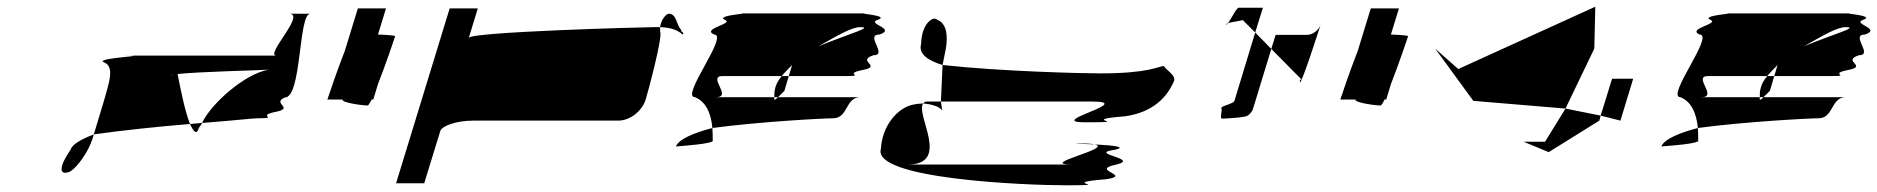

<svg xmlns="http://www.w3.org/2000/svg" viewBox="-20 -735 5602 573"><path d="M191 -289C158 -241 153 -210 187 -222C212 -235 245 -286 255 -318L260 -334C224 -320 196 -305 191 -289ZM288 -550C324 -538 306 -490 289 -430L260 -334C346 -346 449 -357 547 -365C532 -402 518 -473 510 -514C569 -521 753 -525 782 -527C712 -516 610 -426 583 -368C696 -377 736 -382 748 -382C817 -382 745 -388 797 -400C865 -412 788 -426 830 -444C881 -444 870 -694 906 -694H843C894 -694 769 -569 805 -569H350C446 -569 268 -563 288 -550ZM494 -509C492 -510 493 -511 495 -512ZM547 -365C558 -341 567 -332 573 -352C575 -357 581 -362 583 -368C574 -367 556 -366 547 -365Z M1002 -438C999 -428 1066 -420 1077 -420C1079 -420 1084 -427 1089 -438H1094L1108 -484C1131 -542 1157 -620 1159 -626C1160 -628 1157 -630 1108 -632L1132 -710H1048L1009 -583C986 -525 959 -444 957 -438Z M1162 -188H1246L1294 -344C1299 -360 1344 -375 1392 -375H1825C1860 -375 1896 -403 1907 -438C1912 -454 1959 -627 1950 -640V-654H1932C1903 -654 1385 -640 1379 -622L1406 -710H1322ZM1950 -654C1978 -653 2001 -647 2017 -632C2025 -638 2011 -638 2013 -646C1998 -660 2000 -694 1976 -694C1969 -694 1953 -678 1950 -654Z M1997 -298C2011 -299 2114 -306 2107 -316C2107 -329 2107 -341 2106 -353C2053 -339 2007 -321 1997 -298ZM2054 -445C2086 -432 2102 -398 2106 -353C2247 -372 2440 -382 2466 -382C2512 -382 2502 -445 2548 -445H2302C2294 -437 2289 -433 2291 -445H2117C2167 -445 2090 -508 2136 -508H2313C2322 -519 2333 -530 2344 -541L2334 -508H2504C2567 -508 2493 -514 2554 -526C2616 -538 2534 -552 2586 -570C2632 -570 2559 -632 2605 -632C2657 -650 2563 -664 2600 -676C2638 -689 2533 -695 2561 -695H2193C2221 -695 2114 -689 2143 -676C2173 -664 2072 -650 2111 -632C2157 -632 2009 -445 2054 -445ZM2294 -474C2290 -460 2291 -451 2291 -445H2302L2321 -464L2334 -508H2313C2303 -496 2297 -485 2294 -474ZM2423 -597C2481 -630 2522 -654 2547 -654C2589 -654 2515 -635 2423 -597Z M2609 -291C2581 -201 3038 -182 3162 -182C3316 -182 3129 -188 3280 -200C3364 -212 3228 -227 3312 -244C3385 -262 3222 -276 3307 -288C3343 -296 3308 -301 3247 -304C3305 -292 3071 -244 3181 -244H2689C2819 -244 2711 -394 2735 -426C2725 -426 2713 -425 2698 -421C2657 -409 2613 -360 2609 -291ZM2729 -604C2720 -574 2750 -554 2793 -541L2803 -591C2808 -623 2808 -664 2777 -676C2765 -689 2730 -664 2729 -604ZM2735 -426C2758 -425 2788 -416 2792 -404L2788 -432H2746C2741 -432 2738 -430 2735 -426ZM2793 -541 2788 -432H3238C3374 -432 3095 -370 3219 -370C3373 -370 3187 -376 3338 -388C3422 -400 3464 -446 3484 -494C3489 -510 3462 -525 3453 -538C3437 -537 3408 -516 3264 -516C3207 -516 2965 -522 2793 -541ZM3247 -304C3240 -306 3224 -307 3200 -307C3172 -307 3202 -306 3247 -304Z M3639 -662C3640 -661 3643 -663 3645 -666C3642 -665 3638 -663 3639 -662ZM3645 -666C3654 -669 3673 -671 3689 -675L3726 -638L3749 -712H3677C3670 -712 3654 -678 3645 -666ZM3625 -412C3629 -406 3619 -381 3627 -381C3636 -381 3695 -384 3704 -390C3712 -396 3718 -404 3720 -412L3774 -589L3726 -638L3664 -434C3661 -425 3621 -418 3625 -412ZM3774 -589 3862 -500C3870 -500 3855 -497 3860 -490C3864 -484 3917 -647 3921 -661C3915 -644 3897 -631 3881 -631H3787ZM3921 -661C3921 -661 3921 -662 3921 -662C3921 -662 3921 -661 3921 -661Z M4025 -438C4022 -428 4089 -420 4100 -420C4102 -420 4107 -427 4112 -438H4117L4131 -484C4154 -542 4180 -620 4182 -626C4183 -628 4180 -630 4131 -632L4155 -710H4071L4032 -583C4009 -525 3982 -444 3980 -438Z M4263 -590 4377 -434 4652 -411 4738 -590 4741 -715 4332 -529ZM4527 -312 4602 -281 4753 -375 4757 -390 4652 -411 4591 -312ZM4757 -390 4816 -375 4854 -500H4791Z M4938 -298C4952 -299 5055 -306 5048 -316C5048 -329 5048 -341 5047 -353C4994 -339 4948 -321 4938 -298ZM4995 -445C5027 -432 5043 -398 5047 -353C5188 -372 5381 -382 5407 -382C5453 -382 5443 -445 5489 -445H5243C5235 -437 5230 -433 5232 -445H5058C5108 -445 5031 -508 5077 -508H5254C5263 -519 5274 -530 5285 -541L5275 -508H5445C5508 -508 5434 -514 5495 -526C5557 -538 5475 -552 5527 -570C5573 -570 5500 -632 5546 -632C5598 -650 5504 -664 5541 -676C5579 -689 5474 -695 5502 -695H5134C5162 -695 5055 -689 5084 -676C5114 -664 5013 -650 5052 -632C5098 -632 4950 -445 4995 -445ZM5235 -474C5231 -460 5232 -451 5232 -445H5243L5262 -464L5275 -508H5254C5244 -496 5238 -485 5235 -474ZM5364 -597C5422 -630 5463 -654 5488 -654C5530 -654 5456 -635 5364 -597Z"/></svg>

Font: bitstorm
Style: maxextobl
Weight: 400
Version: Version 0.2